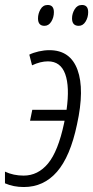

<svg xmlns="http://www.w3.org/2000/svg" viewBox="-47 -743 375 773"><path d="M49 10Q7 10 -27 -5V-52Q7 -36 48 -36Q106 -36 146.5 -85Q187 -134 211 -247Q212 -252 213 -257H74L83 -301H221Q234 -394 215.5 -445Q197 -496 146 -496Q116 -496 82 -480L71 -523Q87 -531 109 -536Q131 -541 152 -541Q236 -541 265 -462Q294 -383 263 -242Q236 -113 182.5 -51.5Q129 10 49 10ZM270 -639Q243 -639 243 -669Q243 -688 253.5 -705.5Q264 -723 283 -723Q308 -723 308 -694Q308 -673 297.5 -656Q287 -639 270 -639ZM132 -639Q106 -639 106 -669Q106 -688 116 -705.5Q126 -723 145 -723Q170 -723 170 -694Q170 -673 159.5 -656Q149 -639 132 -639Z"/></svg>

Font: Noto Sans ExtraCondensed Light
Style: Italic
Weight: 300
Width: 2
Italic angle: -12°
Designer: Monotype Design Team
Foundry: Monotype Imaging Inc.
Version: Version 2.013; ttfautohint (v1.8.4.7-5d5b)